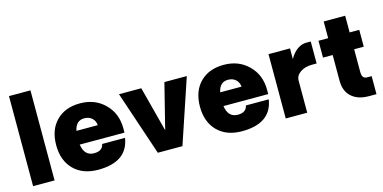

<svg xmlns="http://www.w3.org/2000/svg" viewBox="-69 -1067 2879 1442"><g transform="rotate(-15 1370.0 -346.0)"><path d="M44.9 -700.2H211.9V0H44.9Z M292 -252Q292 -371.1 360.4 -440.4Q428.7 -509.8 544.9 -509.8Q661.1 -509.8 736.6 -434.8Q812 -359.9 812 -244.1V-210.9H463.9Q477.1 -120.1 552.7 -120.1Q617.7 -120.1 627.9 -171.9H805.7Q777.8 7.8 550.8 7.8Q431.2 7.8 361.6 -62Q292 -131.8 292 -252ZM546.9 -393.1Q482.4 -393.1 466.8 -316.9H632.8Q629.4 -352.1 606.2 -372.6Q583 -393.1 546.9 -393.1Z M846.7 -500H1020L1111.8 -148.9L1199.7 -500H1374L1206.1 0H1014.6Z M1409.7 -252Q1409.7 -371.1 1478 -440.4Q1546.4 -509.8 1662.6 -509.8Q1778.8 -509.8 1854.2 -434.8Q1929.7 -359.9 1929.7 -244.1V-210.9H1581.5Q1594.7 -120.1 1670.4 -120.1Q1735.4 -120.1 1745.6 -171.9H1923.3Q1895.5 7.8 1668.5 7.8Q1548.8 7.8 1479.2 -62Q1409.7 -131.8 1409.7 -252ZM1664.6 -393.1Q1600.1 -393.1 1584.5 -316.9H1750.5Q1747.1 -352.1 1723.9 -372.6Q1700.7 -393.1 1664.6 -393.1Z M2009.3 -500H2176.3V-417Q2200.2 -460.9 2234.1 -485.4Q2268.1 -509.8 2303.2 -509.8H2340.3V-338.9H2304.2Q2249.5 -338.9 2212.9 -313.7Q2176.3 -288.6 2176.3 -249V0H2009.3Z M2714.8 -140.1V0H2656.2Q2571.3 0 2522.2 -43.9Q2473.1 -87.9 2473.1 -168V-369.1H2397.9V-500H2473.1V-629.9H2640.1V-500H2714.8V-369.1H2640.1V-190.9Q2640.1 -163.6 2650.4 -151.9Q2660.6 -140.1 2682.1 -140.1Z"/></g></svg>

Font: Overused Grotesk ExtraBold
Style: Regular
Weight: 800
Version: Version 0.002